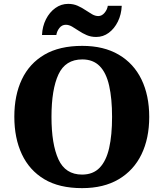

<svg xmlns="http://www.w3.org/2000/svg" viewBox="-20 -962 846 992"><path d="M404 10Q286 10 209 -36Q132 -82 93 -165Q54 -248 54 -359Q54 -470 93 -552Q132 -634 209.5 -679.5Q287 -725 405 -725Q516 -725 593.5 -679.5Q671 -634 711 -551.5Q751 -469 751 -358Q751 -247 711 -164.5Q671 -82 593.5 -36Q516 10 404 10ZM404 -60Q461 -60 495 -95.5Q529 -131 544 -197.5Q559 -264 559 -358Q559 -452 544 -519Q529 -586 495 -620.5Q461 -655 405 -655Q318 -655 282 -577.5Q246 -500 246 -358Q246 -217 282 -138.5Q318 -60 404 -60ZM477 -771Q450 -771 428 -780.5Q406 -790 387.5 -802.5Q369 -815 352.5 -824.5Q336 -834 320 -834Q300 -834 287 -817.5Q274 -801 271 -781H197Q199 -826 217.5 -862.5Q236 -899 266 -920.5Q296 -942 332 -942Q359 -942 380.5 -932.5Q402 -923 420.5 -910.5Q439 -898 455.5 -888.5Q472 -879 488 -879Q506 -879 520 -895.5Q534 -912 537 -932H609Q607 -887 589 -850.5Q571 -814 542 -792.5Q513 -771 477 -771Z"/></svg>

Font: Noto Rashi Hebrew ExtraBold
Style: Regular
Weight: 800
Version: Version 1.006